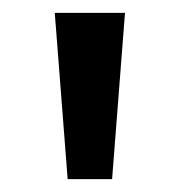

<svg xmlns="http://www.w3.org/2000/svg" viewBox="-20 -734 279 298"><path d="M174 -714 154 -456H85L65 -714Z"/></svg>

Font: Noto Sans Javanese Medium
Style: Regular
Weight: 500
Version: Version 2.004